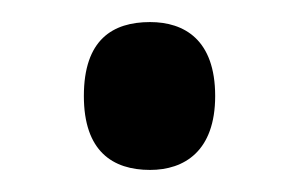

<svg xmlns="http://www.w3.org/2000/svg" viewBox="-20 -443 271 174"><path d="M116 -289C147 -289 175 -306 175 -356C175 -407 147 -423 116 -423C82 -423 56 -407 56 -356C56 -306 82 -289 116 -289Z"/></svg>

Font: Noto Serif Ethiopic Condensed Medium
Style: Regular
Weight: 500
Width: 3
Designer: Monotype Design Team
Foundry: Monotype Imaging Inc.
Version: Version 2.102